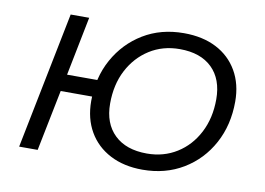

<svg xmlns="http://www.w3.org/2000/svg" viewBox="-63 -625 1000 725"><g transform="rotate(10 437.0 -262.5)"><path d="M49 0 154 -525H225L180 -299H340L327 -234H167L120 0ZM522 5Q451 5 398 -22.5Q345 -50 316 -100Q287 -150 287 -217Q287 -307 326 -377.5Q365 -448 432.5 -489Q500 -530 588 -530Q660 -530 712.5 -503Q765 -476 794 -426Q823 -376 823 -309Q823 -219 784.5 -148Q746 -77 678 -36Q610 5 522 5ZM528 -58Q592 -58 642.5 -89.5Q693 -121 722 -177Q751 -233 751 -305Q751 -382 707 -425Q663 -468 583 -468Q518 -468 467.5 -436Q417 -404 388 -348.5Q359 -293 359 -220Q359 -144 403.5 -101Q448 -58 528 -58Z"/></g></svg>

Font: MOST Montserrat
Style: Italic
Weight: 400
Italic angle: -11.3°
Designer: Julieta Ulanovsky
Foundry: Julieta Ulanovsky
Version: Version 8.000;March 11, 2024;FontCreator 15.0.0.2926 64-bit